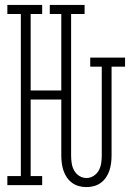

<svg xmlns="http://www.w3.org/2000/svg" viewBox="-20 -755 540 783"><path d="M333 8Q317 8 302 4Q287 0 274.5 -9Q262 -18 253 -31Q244 -44 239 -59Q234 -74 232 -89.5Q230 -105 230 -120V-349H105V-37H152V0H10V-37H65V-698H10V-735H152V-698H105V-386H230V-698H183V-735H325V-698H270V-120Q270 -104 272.5 -88.5Q275 -73 282.5 -59.5Q290 -46 303.5 -37.5Q317 -29 333 -29Q348 -29 361.5 -37.5Q375 -46 382.5 -59.5Q390 -73 392.5 -88.5Q395 -104 395 -120V-483H348V-520H490V-483H435V-120Q435 -105 433 -89.5Q431 -74 426 -59Q421 -44 412 -31Q403 -18 390.5 -9Q378 0 363 4Q348 8 333 8Z"/></svg>

Font: Iosevka Curly Slab Extralight
Style: Regular
Weight: 200
Monospace: yes
Designer: Belleve Invis
Foundry: Belleve Invis
Version: Version 22.1.2; ttfautohint (v1.8.4)